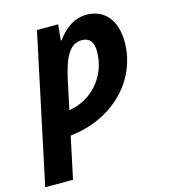

<svg xmlns="http://www.w3.org/2000/svg" viewBox="-150 -648 862 980"><g transform="rotate(-15 281.0 -158.0)"><path d="M-33 240H114L161 19C399 -7 551 -178 551 -371C551 -487 492 -556 399 -556C327 -556 279 -513 242 -463H238L246 -546H134ZM188 -108 217 -245C242 -365 273 -437 341 -437C383 -437 402 -409 402 -362C402 -228 307 -126 188 -108Z"/></g></svg>

Font: Noto Sans
Style: Bold Italic
Weight: 700
Italic angle: -12°
Designer: Monotype Design Team
Foundry: Monotype Imaging Inc.
Version: Version 2.013